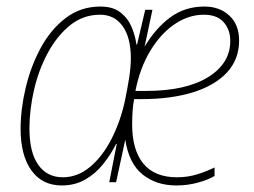

<svg xmlns="http://www.w3.org/2000/svg" viewBox="-20 -557 778 587"><path d="M169 10Q109 10 76 -36Q43 -82 43 -163Q43 -223 58.5 -288.5Q74 -354 104.5 -410.5Q135 -467 181 -502Q227 -537 287 -537Q326 -537 349 -518.5Q372 -500 383 -473Q394 -446 397 -421H399L424 -527H446L422 -414Q455 -470 500 -503.5Q545 -537 605 -537Q651 -537 681 -509.5Q711 -482 711 -433Q711 -375 673.5 -335Q636 -295 569 -274.5Q502 -254 414 -254H390Q387 -239 385.5 -218.5Q384 -198 384 -177Q384 -98 418.5 -56.5Q453 -15 521 -15Q555 -15 584.5 -24.5Q614 -34 636 -45V-19Q616 -7 584.5 1.5Q553 10 519 10Q458 10 416 -23.5Q374 -57 363 -130L335 0H314L337 -117H335Q319 -85 295.5 -55.5Q272 -26 240.5 -8Q209 10 169 10ZM172 -15Q217 -15 255 -46.5Q293 -78 320.5 -131.5Q348 -185 362 -249Q370 -288 375 -320Q380 -352 380 -379Q380 -442 355 -477Q330 -512 286 -512Q234 -512 194 -479.5Q154 -447 126 -395Q98 -343 84 -282Q70 -221 70 -164Q70 -91 97 -53Q124 -15 172 -15ZM426 -279Q548 -279 616 -321Q684 -363 684 -432Q684 -466 664 -489Q644 -512 603 -512Q557 -512 514.5 -483.5Q472 -455 440 -402.5Q408 -350 394 -279Z"/></svg>

Font: Noto Sans SemiCondensed Thin
Style: Italic
Weight: 100
Width: 4
Italic angle: -12°
Designer: Monotype Design Team
Foundry: Monotype Imaging Inc.
Version: Version 2.013; ttfautohint (v1.8.4.7-5d5b)